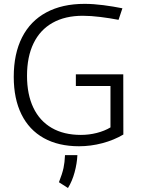

<svg xmlns="http://www.w3.org/2000/svg" viewBox="-20 -732 717 975"><path d="M49.8 -341.8Q49.8 -459 92 -542.2Q134.3 -625.5 215.1 -668.9Q295.9 -712.4 409.2 -712.4Q454.1 -712.4 504.9 -705.8Q555.7 -699.2 601.6 -689.9L582 -631.3Q539.1 -639.6 490 -645.8Q440.9 -651.9 400.4 -651.9Q310.5 -651.9 247.1 -616.2Q183.6 -580.6 150.4 -512.2Q117.2 -443.8 117.2 -347.2Q117.2 -252.4 149.4 -185.1Q181.6 -117.7 242.9 -82.3Q304.2 -46.9 390.6 -46.9Q432.1 -46.9 471.4 -56.9Q510.7 -66.9 541 -85V-295.4H365.2V-354.5H606L606.4 -48.8Q558.6 -20.5 499.8 -4.9Q440.9 10.7 381.3 10.7Q276.9 10.7 202.4 -30.8Q127.9 -72.3 88.9 -151.4Q49.8 -230.5 49.8 -341.8ZM279.3 193.4Q296.4 149.9 302.5 121.3Q308.6 92.8 310.1 55.7H373Q371.1 97.7 358.9 142.8Q346.7 188 325.2 222.7Z"/></svg>

Font: Selawik Semilight
Style: Regular
Weight: 300
Designer: Aaron Bell
Foundry: Microsoft Corporation
Version: Version 1.01